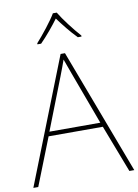

<svg xmlns="http://www.w3.org/2000/svg" viewBox="-101 -1066 779 1081"><g transform="rotate(-10 288.5 -525.5)"><path d="M301 -1000H279C255 -959 200 -890 163 -849V-843H184C221 -880 262 -930 290 -968C318 -930 357 -880 394 -843H415V-849C378 -890 325 -959 301 -1000ZM549 -51H577L307 -767H282L0 -51H28L135 -322H445ZM325 -645 435 -347H144L260 -644C270 -671 283 -703 293 -733C306 -696 317 -668 325 -645Z"/></g></svg>

Font: Noto Sans Tamil UI Thin
Style: Regular
Weight: 100
Designer: Jelle Bosma - Monotype Design Team
Foundry: Monotype Imaging Inc.
Version: Version 2.004